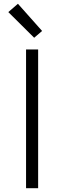

<svg xmlns="http://www.w3.org/2000/svg" viewBox="-20 -997 340 1017"><path d="M118 0V-735H182V0ZM161 -797 24 -933 75 -977 203 -833Z"/></svg>

Font: Iosevka Aile Light
Style: Regular
Weight: 300
Designer: Belleve Invis
Foundry: Belleve Invis
Version: Version 27.3.5; ttfautohint (v1.8.4)